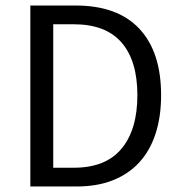

<svg xmlns="http://www.w3.org/2000/svg" viewBox="-20 -676 655 696"><path d="M90 0V-656H254Q406 -656 485 -572Q564 -488 564 -331Q564 -253 544 -191.5Q524 -130 485 -87.5Q446 -45 389 -22.5Q332 0 258 0ZM173 -68H248Q363 -68 420.5 -137Q478 -206 478 -331Q478 -456 420.5 -522Q363 -588 248 -588H173Z"/></svg>

Font: Source Sans Pro
Style: Regular
Weight: 400
Designer: Paul D. Hunt
Foundry: Adobe Systems Incorporated
Version: Version 2.021;PS 2.000;hotconv 1.0.86;makeotf.lib2.5.63406